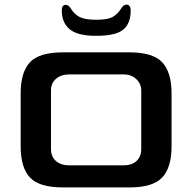

<svg xmlns="http://www.w3.org/2000/svg" viewBox="-20 -816 837 836"><path d="M70 -179V-410Q70 -501 110 -544.5Q150 -588 253 -588H545Q646 -588 686.5 -544.5Q727 -501 727 -410V-179Q727 -87 686.5 -43.5Q646 0 545 0H253Q151 0 110.5 -43Q70 -86 70 -179ZM517 -96Q554 -96 574.5 -115Q595 -134 595 -167V-422Q595 -451 573.5 -471.5Q552 -492 517 -492H282Q246 -492 224 -473Q202 -454 202 -422V-167Q202 -134 223.5 -115Q245 -96 282 -96ZM249 -770Q249 -783 253.5 -789Q258 -795 265 -795Q278 -795 287 -781Q303 -754 326.5 -742Q350 -730 399 -730Q448 -730 469.5 -741.5Q491 -753 509 -781Q518 -796 532 -796Q539 -796 544 -789.5Q549 -783 549 -770Q549 -713 516 -686.5Q483 -660 399 -660Q317 -660 283 -689Q249 -718 249 -770Z"/></svg>

Font: Gold
Style: Regular
Weight: 400
Designer: jaiki
Version: Version 1.000